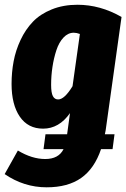

<svg xmlns="http://www.w3.org/2000/svg" viewBox="-31 -571 536 815"><path d="M418.9 -27.8Q418 -18.1 414.1 -1H455.1L446.8 62H397.9Q370.1 144.5 313.7 184.3Q257.3 224.1 167 224.1Q70.8 224.1 -11.2 168L44.9 67.9Q104.5 104 161.1 104Q217.8 104 238.8 62H153.8L162.1 -1H253.9L266.1 -90.8Q219.7 -24.9 151.9 -24.9Q87.9 -24.9 53 -75.9Q18.1 -127 18.1 -214.8Q18.1 -264.6 26.9 -311Q35.6 -357.4 56.4 -401.6Q77.1 -445.8 108.4 -478.5Q139.6 -511.2 188.5 -531Q237.3 -550.8 297.9 -550.8Q394.5 -550.8 484.9 -499ZM215.8 -148.9Q242.7 -148.9 276.9 -205.1L308.1 -426.8Q293.9 -432.1 282.2 -432.1Q257.8 -432.1 238.5 -411.6Q219.2 -391.1 208.3 -357.7Q197.3 -324.2 191.7 -286.9Q186 -249.5 186 -210.9Q186 -177.2 193.4 -163.1Q200.7 -148.9 215.8 -148.9Z"/></svg>

Font: Fira Sans Compressed ExtraBold
Style: Italic
Weight: 800
Width: 3
Italic angle: -8°
Designer: Carrois Corporate & Edenspiekermann AG
Foundry: Carrois Corporate GbR & Edenspiekermann AG
Version: Version 4.203;PS 004.203;hotconv 1.0.88;makeotf.lib2.5.64775